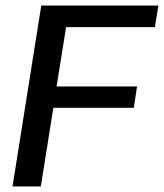

<svg xmlns="http://www.w3.org/2000/svg" viewBox="-20 -670 589 690"><path d="M25 0H126.7L171.7 -282.5H460.8L472.5 -359.2H183.3L217.5 -572.5H536.7L549.2 -650H128.3Z"/></svg>

Font: Boon Medium
Style: Italic
Weight: 500
Italic angle: -9°
Designer: Sungsit Sawaiwan
Foundry: FontUni
Version: Version 3.0